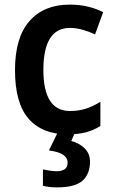

<svg xmlns="http://www.w3.org/2000/svg" viewBox="-20 -572 496 832"><path d="M273 10Q163 10 104 -57.5Q45 -125 45 -268Q45 -410 108 -481Q171 -552 281 -552Q328 -552 364.5 -542.5Q401 -533 427 -519L392 -423Q364 -436 336.5 -443.5Q309 -451 283 -451Q168 -451 168 -269Q168 -91 283 -91Q322 -91 353.5 -101.5Q385 -112 415 -131V-26Q385 -7 351.5 1.5Q318 10 273 10ZM370 128Q370 182 337.5 211Q305 240 228 240Q192 240 166 233V162Q179 165 196 167.5Q213 170 226 170Q247 170 260 161.5Q273 153 273 133Q273 90 192 80L231 0H306L289 39Q324 48 347 71Q370 94 370 128Z"/></svg>

Font: Noto Sans Gurmukhi UI SemiCondensed SemiBold
Style: Regular
Weight: 600
Width: 4
Designer: Jelle Bosma - Monotype Design Team
Foundry: Monotype Imaging Inc.
Version: Version 2.004; ttfautohint (v1.8.4.7-5d5b)